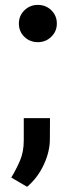

<svg xmlns="http://www.w3.org/2000/svg" viewBox="-20 -584 280 765"><path d="M55.2 -490.2Q55.2 -521.5 77.4 -543Q99.6 -564.5 130.9 -564.5Q162.6 -564.5 184.6 -543Q206.5 -521.5 206.5 -490.2Q206.5 -459 184.3 -437.5Q162.1 -416 130.9 -416Q99.1 -416 77.1 -437.3Q55.2 -458.5 55.2 -490.2ZM179.2 -113.3 178.7 -29.3Q178.7 20.5 154.1 73Q129.4 125.5 87.9 160.2L24.9 123.5Q44.9 90.3 59.8 55.7Q74.7 21 74.7 -24.9V-113.3Z"/></svg>

Font: Vazirmatn RD Medium
Style: Regular
Weight: 500
Designer: Saber Rastikerdar
Foundry: Saber Rastikerdar
Version: Version 33.003